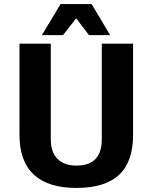

<svg xmlns="http://www.w3.org/2000/svg" viewBox="-20 -915 751 945"><path d="M76 -251V-700H230V-229Q230 -167 262.5 -133.5Q295 -100 356 -100Q481 -100 481 -229V-700H635V-251Q635 -119 566 -54.5Q497 10 356 10Q217 10 146.5 -55.5Q76 -121 76 -251ZM278 -895H431L522 -742H418L355 -825L290 -742H186Z"/></svg>

Font: Krub
Style: Bold
Weight: 700
Version: Version 1.000; ttfautohint (v1.6)